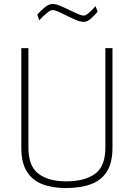

<svg xmlns="http://www.w3.org/2000/svg" viewBox="-20 -944 678 973"><path d="M314 9Q244 9 193.5 -11Q143 -31 115.5 -75.5Q88 -120 88 -196V-700H124V-196Q124 -102 175 -63.5Q226 -25 314 -25Q409 -25 461.5 -63Q514 -101 514 -196V-700H550V-196Q550 -121 522.5 -76Q495 -31 442 -11Q389 9 314 9ZM405 -833Q388 -833 363.5 -843.5Q339 -854 315 -866Q294 -877 275.5 -885Q257 -893 246 -893Q235 -893 214.5 -875.5Q194 -858 179 -841L169 -870Q183 -887 205.5 -905.5Q228 -924 246 -924Q263 -924 287.5 -913.5Q312 -903 336 -891Q357 -881 375.5 -873Q394 -865 405 -865Q415 -865 433 -881Q451 -897 464 -913L475 -885Q462 -869 442 -851Q422 -833 405 -833Z"/></svg>

Font: TitilliumWeb ExtraLight
Style: Regular
Weight: 400
Designer: Mohamed Gaber, Accademia di Belle Arti di Urbino and others
Foundry: Kief Type Foundry, Accademia di Belle Arti di Urbino and others
Version: Version 3.000; ttfautohint (v1.8.2)